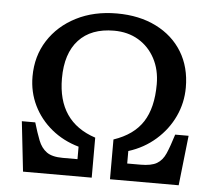

<svg xmlns="http://www.w3.org/2000/svg" viewBox="-51 -770 931 827"><g transform="rotate(5 414.5 -357.0)"><path d="M78 0 54 -216H112Q125 -172 137.5 -140Q150 -108 173.5 -91Q197 -74 243 -74H307V-128Q240 -147 189.5 -188.5Q139 -230 111 -287.5Q83 -345 83 -412Q83 -500 126.5 -568Q170 -636 246.5 -675Q323 -714 422 -714Q519 -714 592 -677.5Q665 -641 705 -575.5Q745 -510 745 -422Q745 -356 717.5 -297Q690 -238 639.5 -193.5Q589 -149 522 -128V-74H580Q626 -74 650 -88Q674 -102 687.5 -133Q701 -164 717 -216H775L751 0H454V-172Q540 -201 579.5 -262Q619 -323 619 -425Q619 -488 593 -536.5Q567 -585 521.5 -612Q476 -639 416 -639Q317 -639 263.5 -581Q210 -523 210 -415Q210 -227 375 -173V0Z"/></g></svg>

Font: Literata 12pt Medium
Style: Regular
Weight: 500
Designer: Latin by Veronika Burian and Jose Scaglione. Greek by Irene Vlachou. Cyrillic by Vera Evstafieva.
Foundry: TypeTogether
Version: Version 3.002